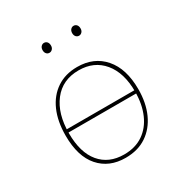

<svg xmlns="http://www.w3.org/2000/svg" viewBox="-168 -856 956 995"><g transform="rotate(-30 310.0 -358.0)"><path d="M101 -256V-275H526V-256ZM317 -528Q417 -528 476 -460Q535 -392 535 -270Q535 -188 507 -126Q479 -64 427 -29Q375 6 301 6Q203 6 145.5 -59.5Q88 -125 88 -249Q88 -334 115.5 -396.5Q143 -459 194.5 -493.5Q246 -528 317 -528ZM315 -509Q218 -509 163.5 -438.5Q109 -368 109 -251Q109 -136 160.5 -74.5Q212 -13 303 -13Q370 -13 417 -45Q464 -77 489 -134.5Q514 -192 514 -267Q514 -380 460.5 -444.5Q407 -509 315 -509ZM408 -663Q397 -663 390 -671Q383 -679 383 -692Q383 -706 390.5 -714Q398 -722 408 -722Q419 -722 426 -714Q433 -706 433 -692Q433 -679 425.5 -671Q418 -663 408 -663ZM231 -663Q220 -663 213 -671Q206 -679 206 -692Q206 -706 213.5 -714Q221 -722 231 -722Q242 -722 249 -714Q256 -706 256 -692Q256 -679 248.5 -671Q241 -663 231 -663Z"/></g></svg>

Font: Bitter Thin
Style: Regular
Weight: 100
Designer: Sol Matas, and Bitter project Authors
Foundry: Sol Matas
Version: Version 2.002